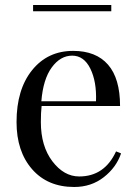

<svg xmlns="http://www.w3.org/2000/svg" viewBox="-20 -732 546 766"><path d="M276 14Q170 14 108 -57Q46 -128 46 -245Q46 -375 108 -452Q170 -529 272 -529Q363 -529 411 -474Q459 -419 459 -309H146Q143 -283 143 -245Q143 -149 189 -88.5Q235 -28 296 -28Q397 -28 443 -128L463 -120Q444 -64 394 -25Q344 14 276 14ZM145 -328H363Q366 -406 340.5 -458Q315 -510 268 -510Q221 -510 186.5 -463Q152 -416 145 -328ZM424 -687H112V-712H424Z"/></svg>

Font: Playfair Display
Style: Regular
Weight: 400
Designer: Claus Eggers S?rensen
Foundry: Claus Eggers S?rensen
Version: Version 1.003